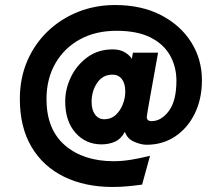

<svg xmlns="http://www.w3.org/2000/svg" viewBox="-20 -732 882 764"><path d="M429 12Q318 12 234.8 -28.8Q151.5 -69.5 105.2 -147.8Q59 -226 59 -338.5Q59 -420.5 88.2 -488.8Q117.5 -557 169.5 -607Q221.5 -657 290.2 -684.5Q359 -712 438 -712Q543 -712 620.8 -671.8Q698.5 -631.5 741 -563.8Q783.5 -496 783.5 -413Q783.5 -338.5 755.2 -280.5Q727 -222.5 677.2 -189.2Q627.5 -156 563.5 -156Q541.5 -156 514 -167.8Q486.5 -179.5 477 -207.5Q461 -178.5 437 -168Q413 -157.5 384 -157.5Q321 -157.5 280.2 -203.8Q239.5 -250 239.5 -328.5Q239.5 -379 262.8 -426.5Q286 -474 328.5 -504.8Q371 -535.5 428.5 -535.5Q458 -535.5 478 -523Q498 -510.5 504.5 -497.5L509 -522.5H609L575.5 -336Q571.5 -314.5 567.8 -292.2Q564 -270 564 -266.5Q564 -250 583.5 -250Q621.5 -250 651.8 -290.2Q682 -330.5 682 -411Q682 -466 656.8 -511.2Q631.5 -556.5 578.8 -583Q526 -609.5 443.5 -609.5Q360 -609.5 297.5 -575Q235 -540.5 200 -479.2Q165 -418 165 -337.5Q165 -217.5 238.2 -154Q311.5 -90.5 433 -90.5Q464.5 -90.5 500.5 -96.2Q536.5 -102 577 -112L545.5 2.5Q514 7 485.2 9.5Q456.5 12 429 12ZM395 -257.5Q421.5 -257.5 440 -274.2Q458.5 -291 468.5 -316.5Q478.5 -342 478.5 -368Q478.5 -399.5 465 -417.2Q451.5 -435 427.5 -435Q389 -435 366.8 -402.5Q344.5 -370 344.5 -326Q344.5 -295 358.2 -276.2Q372 -257.5 395 -257.5Z"/></svg>

Font: Overpass ExtraBold
Style: Regular
Weight: 800
Designer: Delve Withrington, Dave Bailey, Thomas Jockin
Foundry: Delve Fonts LLC
Version: Version 4.000; ttfautohint (v1.8.3)